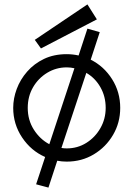

<svg xmlns="http://www.w3.org/2000/svg" viewBox="-20 -734 602 872"><path d="M200 118 144 103 185 -21Q121 -49 80.5 -109.5Q40 -170 40 -244Q40 -287 56 -330Q72 -373 103.5 -409Q135 -445 180 -466.5Q225 -488 283 -488Q310 -488 337 -482L377 -604L433 -588L392 -463Q452 -433 489 -374.5Q526 -316 526 -244Q526 -177 493.5 -121.5Q461 -66 406 -33Q351 0 283 0Q261 0 240 -4ZM106 -244Q106 -189 133.5 -145.5Q161 -102 204 -79L318 -424Q301 -428 283 -428Q235 -428 194.5 -403.5Q154 -379 130 -337.5Q106 -296 106 -244ZM283 -60Q332 -60 372 -85Q412 -110 436 -152Q460 -194 460 -244Q460 -296 436 -338Q412 -380 372 -403L259 -62Q271 -60 283 -60ZM166 -514 138 -553 377 -714 420 -646Z"/></svg>

Font: Lil Grotesk
Style: Regular
Weight: 400
Designer: Bastien Sozeau
Foundry: NBR — Bastien Sozeau
Version: Version 4.002; ttfautohint (v1.8.4.7-5d5b)